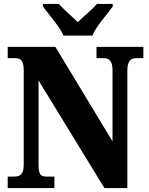

<svg xmlns="http://www.w3.org/2000/svg" viewBox="-20 -951 752 971"><path d="M301 -771H447C465 -816 523 -880 550 -918V-931H470C451 -908 400 -865 373 -839C347 -865 297 -908 278 -931H197V-918C225 -880 282 -816 301 -771ZM19 0H255V-58H217C187 -58 175 -65 175 -120V-544L508 0H624V-594C624 -641 641 -657 668 -657H705V-714H468V-657H507C530 -657 549 -643 549 -598V-236L260 -714H19V-657H56C79 -657 100 -650 100 -598V-120C100 -65 80 -58 48 -58H19Z"/></svg>

Font: Noto Serif Ethiopic Condensed Black
Style: Regular
Weight: 900
Width: 3
Designer: Monotype Design Team
Foundry: Monotype Imaging Inc.
Version: Version 2.102